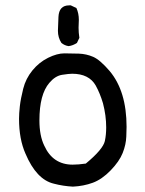

<svg xmlns="http://www.w3.org/2000/svg" viewBox="-20 -704 540 716"><path d="M252 -8Q215 -10 181 -19Q116 -34 75 -131Q51 -185 51 -261Q51 -281 54 -308Q57 -335 66.5 -373Q76 -411 101 -441.5Q126 -472 159.5 -488.5Q193 -505 220 -505Q246 -505 274 -504Q302 -503 327.5 -492Q353 -481 389 -439Q452 -364 452 -231Q452 -225 451 -195Q450 -165 437.5 -133.5Q425 -102 392.5 -68.5Q360 -35 326 -22.5Q292 -10 252 -8ZM251 -90Q272 -90 300 -94Q364 -147 371 -178Q376 -201 376 -229Q376 -273 364 -319Q353 -356 337 -385Q312 -429 249 -429Q237 -429 211.5 -425Q186 -421 164 -395Q127 -352 127 -255Q127 -198 145 -161Q177 -90 251 -90ZM236 -532Q221 -534 209 -544Q196 -564 196 -589Q196 -598 198 -641Q200 -684 238 -684H244L265 -674Q274 -654 274 -630L273 -601Q273 -582 276 -563L267 -544Q252 -534 236 -532Z"/></svg>

Font: Xiaolai Mono SC
Style: Regular
Weight: 400
Monospace: yes
Designer: LXGW / Nozomi Seto
Version: Version 3.113;September 30, 2024